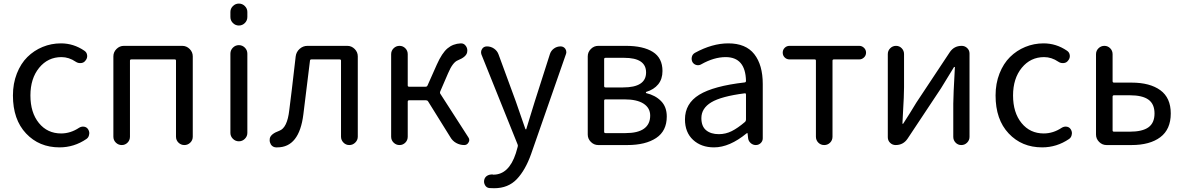

<svg xmlns="http://www.w3.org/2000/svg" viewBox="-20 -794 6476 1051"><path d="M305.7 12.7Q194.3 12.7 122.6 -63.5Q50.8 -139.6 50.8 -271.5Q50.8 -336.9 72.3 -391.6Q93.8 -446.3 129.9 -481.9Q166 -517.6 213.4 -537.1Q260.7 -556.6 313.5 -556.6Q382.8 -556.6 441.4 -516.6Q455.1 -507.8 457 -491.7Q459 -475.6 448.2 -462.9Q439.5 -450.2 423.3 -448.7Q407.2 -447.3 394.5 -456.1Q357.4 -481.4 316.4 -481.4Q242.2 -481.4 194.3 -422.9Q146.5 -364.3 146.5 -271.5Q146.5 -177.7 192.9 -120.6Q239.3 -63.5 314.5 -63.5Q366.2 -63.5 413.1 -94.7Q425.8 -102.5 439.9 -100.6Q454.1 -98.6 461.9 -86.9Q468.8 -76.2 468.8 -64.5Q468.8 -61.5 467.8 -57.6Q465.8 -42 453.1 -33.2Q385.7 12.7 305.7 12.7Z M600.6 -45.9V-485.4Q600.6 -508.8 617.7 -525.9Q634.8 -543 658.2 -543H977.5Q1001 -543 1018.1 -525.9Q1035.2 -508.8 1035.2 -485.4V-45.9Q1035.2 -26.4 1021.5 -13.2Q1007.8 0 989.3 0Q970.7 0 957 -13.2Q943.4 -26.4 943.4 -45.9V-461.9Q943.4 -468.8 936.5 -468.8H699.2Q691.4 -468.8 691.4 -461.9V-45.9Q691.4 -26.4 678.2 -13.2Q665 0 646.5 0Q627.9 0 614.3 -13.2Q600.6 -26.4 600.6 -45.9Z M1241.2 -701.2V-728.5Q1241.2 -747.1 1254.9 -760.7Q1268.6 -774.4 1287.6 -774.4Q1306.6 -774.4 1320.3 -760.7Q1334 -747.1 1334 -728.5V-701.2Q1334 -681.6 1320.3 -668Q1306.6 -654.3 1287.6 -654.3Q1268.6 -654.3 1254.9 -668Q1241.2 -681.6 1241.2 -701.2ZM1241.2 -66.4V-500Q1241.2 -519.5 1254.9 -533.2Q1268.6 -546.9 1287.6 -546.9Q1306.6 -546.9 1320.3 -533.2Q1334 -519.5 1334 -500V-66.4Q1334 -47.9 1320.3 -34.2Q1306.6 -20.5 1287.6 -20.5Q1268.6 -20.5 1254.9 -34.2Q1241.2 -47.9 1241.2 -66.4Z M1498 12.7Q1494.1 12.7 1490.2 12.7Q1472.7 11.7 1462.9 -2.9Q1456.1 -14.6 1456.1 -26.4Q1456.1 -31.2 1457 -37.1Q1462.9 -61.5 1508.8 -78.1Q1552.7 -93.8 1563.5 -191.4Q1573.2 -263.7 1598.6 -485.4Q1601.6 -509.8 1620.1 -526.4Q1638.7 -543 1663.1 -543H1880.9Q1904.3 -543 1921.4 -525.9Q1938.5 -508.8 1938.5 -485.4V-45.9Q1938.5 -27.3 1924.8 -13.7Q1911.1 0 1892.1 0Q1873 0 1859.9 -13.7Q1846.7 -27.3 1846.7 -45.9V-461.9Q1846.7 -468.8 1838.9 -468.8H1684.6Q1677.7 -468.8 1676.8 -461.9Q1647.5 -218.8 1640.6 -168Q1618.2 12.7 1498 12.7Z M2389.6 -293Q2386.7 -286.1 2390.6 -280.3L2543.9 -42Q2548.8 -35.2 2548.8 -27.3Q2548.8 -20.5 2544.9 -14.6Q2537.1 0 2521.5 0Q2498 0 2477.5 -11.2Q2457 -22.5 2445.3 -43L2323.2 -239.3Q2319.3 -245.1 2311.5 -245.1H2219.7Q2211.9 -245.1 2211.9 -237.3V-45.9Q2211.9 -26.4 2198.7 -13.2Q2185.5 0 2167 0Q2148.4 0 2134.8 -13.2Q2121.1 -26.4 2121.1 -45.9V-497.1Q2121.1 -516.6 2134.8 -529.8Q2148.4 -543 2167 -543Q2185.5 -543 2198.7 -529.8Q2211.9 -516.6 2211.9 -497.1V-326.2Q2211.9 -319.3 2219.7 -319.3H2309.6Q2317.4 -319.3 2320.3 -326.2L2371.1 -440.4Q2399.4 -503.9 2429.7 -529.3Q2460 -554.7 2502 -556.6Q2502.9 -556.6 2503.9 -556.6Q2520.5 -556.6 2530.3 -542Q2538.1 -531.2 2538.1 -517.6Q2538.1 -512.7 2537.1 -507.8Q2532.2 -482.4 2486.3 -463.9Q2458 -453.1 2432.6 -392.6Z M2685.5 236.3Q2670.9 236.3 2658.2 235.4Q2642.6 233.4 2634.8 219.2Q2627 205.1 2630.9 189.5Q2634.8 174.8 2647.5 167.5Q2660.2 160.2 2676.8 161.1Q2678.7 162.1 2680.7 162.1Q2765.6 162.1 2803.7 44.9L2813.5 10.7Q2816.4 3.9 2813.5 -2.9L2615.2 -496.1Q2613.3 -502.9 2613.3 -508.8Q2613.3 -517.6 2619.1 -526.4Q2627.9 -540 2645.5 -540Q2667 -540 2684.6 -527.8Q2702.1 -515.6 2709 -496.1L2803.7 -238.3Q2841.8 -127 2855.5 -88.9Q2856.4 -85.9 2858.9 -85.9Q2861.3 -85.9 2861.3 -88.9Q2867.2 -106.4 2882.8 -159.2Q2898.4 -211.9 2907.2 -238.3L2990.2 -498Q2996.1 -516.6 3012.2 -528.3Q3028.3 -540 3048.8 -540Q3064.5 -540 3074.2 -527.3Q3080.1 -518.6 3080.1 -508.8Q3080.1 -503.9 3078.1 -498L2887.7 47.9Q2856.4 136.7 2809.1 186.5Q2761.7 236.3 2685.5 236.3Z M3254.9 0Q3231.4 0 3214.4 -17.1Q3197.3 -34.2 3197.3 -57.6V-485.4Q3197.3 -508.8 3214.4 -525.9Q3231.4 -543 3254.9 -543H3406.2Q3501 -543 3553.7 -509.8Q3606.4 -476.6 3606.4 -405.3Q3606.4 -361.3 3583 -332.5Q3559.6 -303.7 3517.6 -291Q3515.6 -290 3515.6 -287.6Q3515.6 -285.2 3517.6 -284.2Q3567.4 -272.5 3598.6 -240.7Q3629.9 -209 3629.9 -156.2Q3629.9 -77.1 3571.8 -38.6Q3513.7 0 3414.1 0ZM3287.1 -322.3Q3287.1 -315.4 3294.9 -315.4H3390.6Q3516.6 -315.4 3516.6 -397.5Q3516.6 -477.5 3396.5 -477.5H3294.9Q3287.1 -477.5 3287.1 -470.7ZM3287.1 -72.3Q3287.1 -65.4 3294.9 -65.4H3404.3Q3471.7 -65.4 3505.4 -89.8Q3539.1 -114.3 3539.1 -161.1Q3539.1 -203.1 3502.9 -226.6Q3466.8 -250 3398.4 -250H3294.9Q3287.1 -250 3287.1 -243.2Z M3888.7 12.7Q3818.4 12.7 3773.9 -28.3Q3729.5 -69.3 3729.5 -140.6Q3729.5 -227.5 3807.6 -275.4Q3885.7 -323.2 4056.6 -342.8Q4063.5 -343.8 4063.5 -351.6Q4060.5 -481.4 3952.1 -481.4Q3888.7 -481.4 3819.3 -442.4Q3806.6 -434.6 3792.5 -438Q3778.3 -441.4 3770.5 -454.1Q3763.7 -467.8 3767.1 -482.4Q3770.5 -497.1 3784.2 -504.9Q3878.9 -556.6 3966.8 -556.6Q4062.5 -556.6 4108.9 -497.6Q4155.3 -438.5 4155.3 -334V-37.1Q4155.3 -21.5 4144 -10.7Q4132.8 0 4117.2 0Q4101.6 0 4089.4 -10.7Q4077.1 -21.5 4075.2 -37.1L4072.3 -63.5Q4072.3 -65.4 4070.8 -65.4Q4069.3 -65.4 4067.4 -64.5Q3973.6 12.7 3888.7 12.7ZM3915 -59.6Q3952.1 -59.6 3985.4 -76.2Q4018.6 -92.8 4058.6 -127Q4063.5 -131.8 4063.5 -139.6V-276.4Q4063.5 -283.2 4058.6 -283.2Q4057.6 -283.2 4056.6 -283.2Q3927.7 -266.6 3873.5 -233.9Q3819.3 -201.2 3819.3 -147.5Q3819.3 -102.5 3845.2 -81.1Q3871.1 -59.6 3915 -59.6Z M4446.3 -45.9V-461.9Q4446.3 -468.8 4439.5 -468.8H4301.8Q4286.1 -468.8 4275.4 -479.5Q4264.6 -490.2 4264.6 -505.9Q4264.6 -521.5 4275.4 -532.2Q4286.1 -543 4301.8 -543H4683.6Q4698.2 -543 4709.5 -532.2Q4720.7 -521.5 4720.7 -505.9Q4720.7 -490.2 4709.5 -479.5Q4698.2 -468.8 4683.6 -468.8H4544.9Q4537.1 -468.8 4537.1 -461.9V-45.9Q4537.1 -26.4 4523.9 -13.2Q4510.7 0 4491.7 0Q4472.7 0 4459.5 -13.2Q4446.3 -26.4 4446.3 -45.9Z M4882.8 0Q4865.2 0 4852.5 -12.2Q4839.8 -24.4 4839.8 -43V-498Q4839.8 -516.6 4853 -529.8Q4866.2 -543 4884.8 -543Q4903.3 -543 4916 -529.8Q4928.7 -516.6 4928.7 -498V-316.4Q4928.7 -291 4927.2 -258.3Q4925.8 -225.6 4923.3 -184.1Q4920.9 -142.6 4919.9 -118.2Q4919.9 -116.2 4921.9 -116.2Q4923.8 -116.2 4924.8 -118.2Q4960.9 -173.8 4996.1 -232.4L5178.7 -507.8Q5202.1 -543 5244.1 -543Q5261.7 -543 5274.4 -530.8Q5287.1 -518.6 5287.1 -501V-44.9Q5287.1 -26.4 5273.9 -13.2Q5260.7 0 5242.2 0Q5223.6 0 5210.9 -13.2Q5198.2 -26.4 5198.2 -44.9V-226.6Q5198.2 -268.6 5207 -425.8Q5207 -427.7 5205.1 -427.7Q5203.1 -427.7 5202.1 -426.8Q5145.5 -335 5130.9 -310.5L4948.2 -35.2Q4924.8 0 4882.8 0Z M5684.6 12.7Q5573.2 12.7 5501.5 -63.5Q5429.7 -139.6 5429.7 -271.5Q5429.7 -336.9 5451.2 -391.6Q5472.7 -446.3 5508.8 -481.9Q5544.9 -517.6 5592.3 -537.1Q5639.6 -556.6 5692.4 -556.6Q5761.7 -556.6 5820.3 -516.6Q5834 -507.8 5835.9 -491.7Q5837.9 -475.6 5827.1 -462.9Q5818.4 -450.2 5802.2 -448.7Q5786.1 -447.3 5773.4 -456.1Q5736.3 -481.4 5695.3 -481.4Q5621.1 -481.4 5573.2 -422.9Q5525.4 -364.3 5525.4 -271.5Q5525.4 -177.7 5571.8 -120.6Q5618.2 -63.5 5693.4 -63.5Q5745.1 -63.5 5792 -94.7Q5804.7 -102.5 5818.8 -100.6Q5833 -98.6 5840.8 -86.9Q5847.7 -76.2 5847.7 -64.5Q5847.7 -61.5 5846.7 -57.6Q5844.7 -42 5832 -33.2Q5764.6 12.7 5684.6 12.7Z M6037.1 0Q6013.7 0 5996.6 -17.1Q5979.5 -34.2 5979.5 -57.6V-497.1Q5979.5 -516.6 5993.2 -529.8Q6006.8 -543 6025.4 -543Q6043.9 -543 6057.1 -529.8Q6070.3 -516.6 6070.3 -497.1V-349.6Q6070.3 -341.8 6078.1 -341.8H6173.8Q6274.4 -341.8 6331.5 -300.3Q6388.7 -258.8 6388.7 -172.9Q6388.7 -85.9 6331.5 -43Q6274.4 0 6173.8 0ZM6070.3 -80.1Q6070.3 -73.2 6078.1 -73.2H6164.1Q6233.4 -73.2 6266.6 -97.2Q6299.8 -121.1 6299.8 -172.9Q6299.8 -224.6 6266.6 -248.5Q6233.4 -272.5 6164.1 -272.5H6078.1Q6070.3 -272.5 6070.3 -264.6Z"/></svg>

Font: Gen Jyuu Gothic P Regular
Style: Regular
Weight: 400
Designer: [Source Han Sans]
Ryoko NISHIZUKA  (kana & ideographs); Paul D. Hunt (Latin, Greek & Cyrillic); Wenlong ZHANG  (bopomofo
Version: Version 1.002.20150607